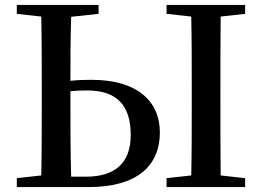

<svg xmlns="http://www.w3.org/2000/svg" viewBox="-20 -757 1060 777"><path d="M268 -42C265 -141 265 -242 265 -343V-388C286 -390 308 -391 333 -391C455 -391 509 -328 509 -211C509 -96 445 -42 327 -42ZM379 -701V-737H48V-701L147 -690C149 -592 149 -493 149 -394V-343C149 -244 149 -145 147 -47L48 -36V0H339C536 0 627 -87 627 -221C627 -348 534 -435 348 -434C319 -434 292 -433 265 -430C265 -512 265 -600 268 -689ZM972 -701V-737H654V-701L754 -690C756 -592 756 -492 756 -394V-343C756 -243 756 -144 754 -47L654 -36V0H972V-36L873 -47C872 -145 872 -245 872 -343V-394C872 -495 872 -593 873 -690Z"/></svg>

Font: Source Han Serif CN SemiBold
Style: Regular
Weight: 600
Designer: Ryoko NISHIZUKA 西塚涼子 (kana & ideographs); Frank Grießhammer (Latin, Greek & Cyrillic); Wenlong ZHANG 张文龙 (bopomofo); San
Foundry: Adobe Systems Incorporated
Version: Version 1.000;PS 1;hotconv 16.6.53;makeotf.lib2.5.65590